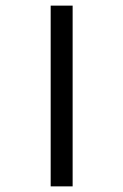

<svg xmlns="http://www.w3.org/2000/svg" viewBox="-20 -662 438 682"><path d="M238 -642V0H160V-642Z"/></svg>

Font: Ek Mukta
Style: Regular
Weight: 400
Designer: Girish Dalvi and Yashodeep Gholap
Foundry: Ek Type
Version: Version 2.538;PS 1.001;hotconv 16.6.51;makeotf.lib2.5.65220;